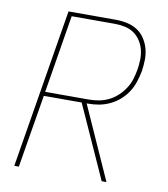

<svg xmlns="http://www.w3.org/2000/svg" viewBox="-82 -805 765 874"><g transform="rotate(10 300.0 -367.5)"><path d="M43 0 164 -735H382Q409 -735 435 -729.5Q461 -724 482 -710.5Q503 -697 517 -676Q531 -655 538 -630Q545 -605 544.5 -578.5Q544 -552 540 -525Q535 -500 527 -475Q519 -450 504.5 -427.5Q490 -405 469.5 -387Q449 -369 424.5 -357.5Q400 -346 375 -341.5Q350 -337 325 -337H318L469 0H447L295 -337H120L64 0ZM123 -356H325Q347 -356 370 -360Q393 -364 415 -374.5Q437 -385 455.5 -402Q474 -419 487.5 -439.5Q501 -460 508 -482.5Q515 -505 519 -528Q523 -552 523.5 -575.5Q524 -599 518.5 -621Q513 -643 500.5 -662Q488 -681 470 -693.5Q452 -706 429 -711Q406 -716 382 -716H182Z"/></g></svg>

Font: Iosevka Aile Thin Oblique
Style: Regular
Weight: 100
Italic angle: -9°
Designer: Belleve Invis
Foundry: Belleve Invis
Version: Version 31.1.0; ttfautohint (v1.8.4)